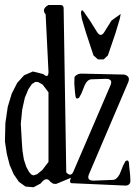

<svg xmlns="http://www.w3.org/2000/svg" viewBox="-34 -790 558 792"><path d="M-2 -349.6 14.6 -404.3 37.1 -448.2 65.4 -479.5 101.6 -495.1 144.5 -484.4Q166 -464.8 166 -494.1L154.3 -730.5Q135.7 -752.9 166 -769.5H182.6H214.8Q228.5 -769.5 228.5 -755.9L239.3 -79.1Q258.8 -57.6 269.5 -84L421.9 -438.5Q432.6 -464.8 403.3 -464.8L343.8 -462.9Q327.1 -462.9 315.4 -438.5L301.8 -404.3L292 -386.7Q279.3 -377.9 277.3 -393.6L275.4 -408.2L273.4 -434.6L272.5 -445.3L273.4 -472.7Q284.2 -486.3 301.8 -486.3L478.5 -482.4Q504.9 -475.6 495.1 -451.2L333 -71.3Q322.3 -44.9 351.6 -44.9L430.7 -47.9Q447.3 -47.9 460 -72.3L473.6 -106.4L483.4 -125Q496.1 -133.8 498 -117.2L499 -102.5L502 -76.2L502.9 -65.4L503.9 -44.9Q503.9 -26.4 485.4 -24.4L263.7 -34.2Q249 -34.2 258.8 -56.6L218.8 -40L197.3 -31.2L185.5 -32.2L173.8 -40Q157.2 -64.5 133.8 -33.2L104.5 -17.6L71.3 -20.5L43.9 -40L22.5 -71.3L5.9 -109.4L-5.9 -155.3L-13.7 -207L-11.7 -283.2ZM111.3 -452.1 97.7 -443.4 83 -421.9 68.4 -386.7 57.6 -337.9 51.8 -279.3 55.7 -210.9 58.6 -168.9 64.5 -131.8 74.2 -102.5 85 -82 93.8 -71.3 103.5 -66.4 119.1 -71.3 140.6 -88.9 166 -122.1V-409.2L141.6 -441.4L122.1 -452.1ZM381.8 -544.9H370.1L351.6 -561.5L321.3 -653.3L303.7 -711.9L299.8 -736.3Q301.8 -756.8 312.5 -740.2L336.9 -705.1L366.2 -658.2Q381.8 -633.8 396.5 -658.2L425.8 -705.1L463.9 -732.4L460 -711.9L442.4 -653.3L411.1 -561.5L393.6 -544.9Z"/></svg>

Font: B2 Hana
Style: Regular
Weight: 500
Version: 2020-08-05; (max)